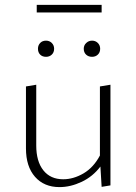

<svg xmlns="http://www.w3.org/2000/svg" viewBox="-20 -760 556 784"><path d="M395 -740V-709H130V-740ZM135 -561Q135 -575 144 -584.5Q153 -594 168 -594Q182 -594 191.5 -584.5Q201 -575 201 -561Q201 -546 191.5 -537Q182 -528 168 -528Q153 -528 144 -537Q135 -546 135 -561ZM322 -561Q322 -575 332 -584.5Q342 -594 356 -594Q370 -594 379.5 -584.5Q389 -575 389 -561Q389 -546 379.5 -537Q370 -528 356 -528Q341 -528 331.5 -537Q322 -546 322 -561ZM388 -407 431 -414V-3L395 3L390 -80Q359 -39 313.5 -17.5Q268 4 223 4Q160 4 123 -38Q86 -80 86 -154V-407L128 -414V-166Q128 -101 157 -64.5Q186 -28 238 -28Q280 -28 321 -52Q362 -76 388 -125Z"/></svg>

Font: EauTest Light
Style: Regular
Weight: 300
Designer: Christian Thalmann (Catharsis Fonts)
Version: Version 0.001;PS 000.001;hotconv 1.0.88;makeotf.lib2.5.64775